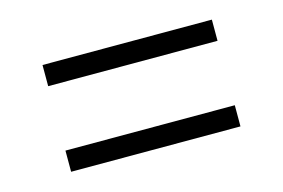

<svg xmlns="http://www.w3.org/2000/svg" viewBox="-46 -456 593 403"><g transform="rotate(-15 250.5 -255.0)"><path d="M67 -325V-371H435V-325ZM67 -139V-185H435V-139Z"/></g></svg>

Font: Archivo Condensed Thin
Style: Regular
Weight: 250
Width: 3
Designer: Hector Gatti
Foundry: Omnibus-Type
Version: Version 2.001